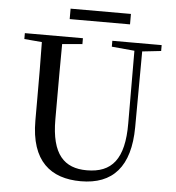

<svg xmlns="http://www.w3.org/2000/svg" viewBox="-59 -936 922 1008"><g transform="rotate(5 401.5 -432.0)"><path d="M272 -826H590V-881H272ZM505 -701 625 -690 626 -308C627 -118 562 -43 430 -43C312 -43 243 -110 243 -295V-394C243 -494 243 -594 244 -692L350 -701V-732H44V-701L137 -693C139 -594 139 -493 139 -394V-280C139 -65 246 17 404 17C572 17 663 -82 664 -291L666 -690L765 -701V-732H505Z"/></g></svg>

Font: Source Han Serif SC Medium
Style: Regular
Weight: 500
Designer: Ryoko NISHIZUKA 西塚涼子 (kana & ideographs); Frank Grießhammer (Latin, Greek & Cyrillic); Wenlong ZHANG 张文龙 (bopomofo); San
Foundry: Adobe
Version: Version 2.003;hotconv 1.1.1;makeotfexe 2.6.0